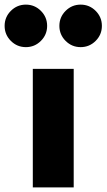

<svg xmlns="http://www.w3.org/2000/svg" viewBox="-82 -811 461 831"><path d="M-35 -764Q-8 -791 30 -791Q68 -791 95 -764Q122 -737 122 -699Q122 -661 95 -634Q68 -607 30 -607Q-8 -607 -35 -634Q-62 -661 -62 -699Q-62 -737 -35 -764ZM202 -764Q229 -791 267 -791Q305 -791 332 -764Q359 -737 359 -699Q359 -661 332 -634Q305 -607 267 -607Q229 -607 202 -634Q175 -661 175 -699Q175 -737 202 -764ZM60 -513V0H237V-513Z"/></svg>

Font: Hussar
Style: BoldWeb
Weight: 700
Foundry: Cannot Into Space Fonts
Version: Version 2.00